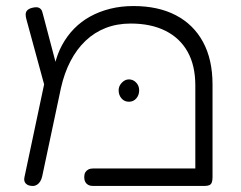

<svg xmlns="http://www.w3.org/2000/svg" viewBox="-20 -606 797 636"><path d="M684 -326V-19Q684 -8 681.5 -1.5Q679 5 673 7.5Q667 10 656 10H288Q279 10 272.5 6.5Q266 3 262.5 -3.5Q259 -10 259 -19Q259 -29 262.5 -35Q266 -41 272.5 -44.5Q279 -48 289 -48H627V-323Q627 -389 601.5 -434.5Q576 -480 528 -504Q480 -528 413 -528Q368 -528 330.5 -513.5Q293 -499 263.5 -471Q234 -443 213.5 -403.5Q193 -364 182 -315L120 -23Q118 -13 113.5 -5.5Q109 2 102.5 6Q96 10 89 10Q73 10 65.5 2Q58 -6 61 -19L140 -392L161 -390Q169 -426 185.5 -456.5Q202 -487 225.5 -511Q249 -535 279 -551.5Q309 -568 345 -577Q381 -586 422 -586Q504 -586 562.5 -555.5Q621 -525 652.5 -467Q684 -409 684 -326ZM129 -316 68 -540Q65 -550 65 -558Q65 -566 70 -571.5Q75 -577 86 -580Q102 -584 109.5 -580Q117 -576 119.5 -568.5Q122 -561 123 -556L171 -374ZM407 -269Q392 -269 382.5 -280Q373 -291 373 -307Q373 -321 383.5 -332Q394 -343 407 -343Q421 -343 431 -332.5Q441 -322 441 -307Q441 -291 431.5 -280Q422 -269 407 -269Z"/></svg>

Font: Fredoka SemiExpanded Light
Style: Regular
Weight: 300
Width: 6
Designer: Ben Nathan
Foundry: Milena B. Brandão, Ben Nathan
Version: Version 2.001